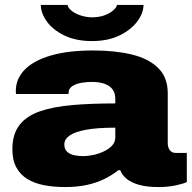

<svg xmlns="http://www.w3.org/2000/svg" viewBox="-20 -744 778 776"><path d="M243 12Q197 12 158 4.5Q119 -3 90.5 -20.5Q62 -38 46 -67.5Q30 -97 30 -141Q30 -202 59 -239Q88 -276 142.5 -294.5Q197 -313 273.5 -319.5Q350 -326 446 -326V-344Q446 -369 434 -384Q422 -399 400.5 -406Q379 -413 351 -413Q332 -413 310 -409.5Q288 -406 272.5 -396Q257 -386 257 -368V-364H45Q44 -368 44 -370.5Q44 -373 44 -377Q44 -425 79.5 -462Q115 -499 185 -519.5Q255 -540 357 -540Q446 -540 513.5 -523.5Q581 -507 619.5 -469Q658 -431 658 -367V-165Q658 -149 666 -137.5Q674 -126 690 -126H735V-8Q720 -1 689 5.5Q658 12 621 12Q574 12 542 3Q510 -6 491.5 -21.5Q473 -37 466 -56H458Q433 -36 401.5 -20.5Q370 -5 331 3.5Q292 12 243 12ZM317 -113Q334 -113 356 -117.5Q378 -122 398.5 -131.5Q419 -141 432.5 -155Q446 -169 446 -189V-228Q373 -228 327.5 -219.5Q282 -211 261 -196Q240 -181 240 -160Q240 -141 251.5 -130.5Q263 -120 280.5 -116.5Q298 -113 317 -113ZM352 -578Q287 -578 240.5 -600.5Q194 -623 169.5 -657Q145 -691 145 -724H253Q256 -710 272 -698.5Q288 -687 309.5 -680.5Q331 -674 352 -674Q380 -674 402 -682Q424 -690 437.5 -702Q451 -714 453 -724H560Q560 -691 534.5 -657Q509 -623 462.5 -600.5Q416 -578 352 -578Z"/></svg>

Font: Archivo SemiExpanded Black
Style: Regular
Weight: 900
Width: 6
Designer: Hector Gatti
Foundry: Omnibus-Type
Version: Version 2.001